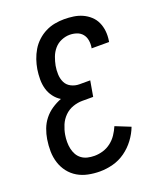

<svg xmlns="http://www.w3.org/2000/svg" viewBox="-139 -831 778 928"><g transform="rotate(-20 250.0 -367.5)"><path d="M214 8Q184 8 154.5 2Q125 -4 100.5 -18.5Q76 -33 58.5 -55.5Q41 -78 32 -106Q23 -134 22.5 -164.5Q22 -195 27 -226Q31 -251 40.5 -276.5Q50 -302 67 -323.5Q84 -345 107 -360.5Q130 -376 156 -386Q136 -398 121.5 -417.5Q107 -437 100.5 -460Q94 -483 94 -508.5Q94 -534 98 -560Q102 -584 110 -607.5Q118 -631 131 -653Q144 -675 163.5 -693Q183 -711 206 -722.5Q229 -734 253.5 -738.5Q278 -743 302 -743Q326 -743 350 -739.5Q374 -736 395 -726.5Q416 -717 433 -701.5Q450 -686 459.5 -665Q469 -644 471.5 -620Q474 -596 470 -571L469 -565H379L380 -569Q383 -587 380 -605.5Q377 -624 366 -637.5Q355 -651 337.5 -657Q320 -663 301 -663Q280 -663 258.5 -654Q237 -645 222 -627.5Q207 -610 199 -588.5Q191 -567 187 -546Q183 -524 184 -501.5Q185 -479 194 -460.5Q203 -442 222.5 -432Q242 -422 264 -422H320L306 -342H250Q226 -342 201.5 -333.5Q177 -325 158.5 -306.5Q140 -288 130 -264Q120 -240 116 -216Q113 -198 113 -180Q113 -162 116.5 -145.5Q120 -129 128 -114.5Q136 -100 149.5 -90Q163 -80 180 -76Q197 -72 215 -72Q237 -72 259 -78.5Q281 -85 300 -99.5Q319 -114 332 -133.5Q345 -153 354 -174L431 -143Q419 -111 397 -81.5Q375 -52 345.5 -31Q316 -10 282 -1Q248 8 214 8Z"/></g></svg>

Font: Iosevka Curly Medium
Style: Italic
Weight: 500
Italic angle: -9°
Monospace: yes
Designer: Belleve Invis
Foundry: Belleve Invis
Version: Version 22.1.2; ttfautohint (v1.8.4)